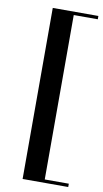

<svg xmlns="http://www.w3.org/2000/svg" viewBox="-92 -693 491 912"><g transform="rotate(10 153.0 -237.5)"><path d="M306 -650V-634H190V159H306V175H86V-650Z"/></g></svg>

Font: Elsie Swash Caps
Style: Regular
Weight: 400
Designer: Alejandro Inler
Foundry: Alejandro Inler
Version: 1.001